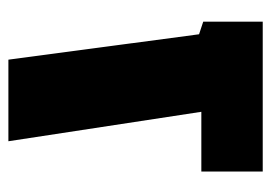

<svg xmlns="http://www.w3.org/2000/svg" viewBox="-112 -518 631 446"><g transform="rotate(90 203.0 -295.5)"><path d="M119.1 0 60.1 -442.9 30.8 -452.6V-590.8H378.9V-448.2H240.2L308.6 0Z"/></g></svg>

Font: Heebo Black
Style: Regular
Weight: 900
Designer: Oded Ezer
Foundry: Ezer Type House
Version: Version 3.100